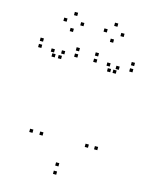

<svg xmlns="http://www.w3.org/2000/svg" viewBox="-138 -1028 897 1138"><g transform="rotate(15 310.0 -459.5)"><path d="M517.5 -182V-202H497.5V-182ZM517.5 -675V-695H497.5V-675ZM506 -648V-668H486V-648ZM599.5 -681.5V-701.5H579.5V-681.5ZM599.5 -720V-740H579.5V-720ZM378.5 -720V-740H358.5V-720ZM378.5 -681.5V-701.5H358.5V-681.5ZM472 -648V-668H452V-648ZM460.5 -680V-700H440.5V-680ZM460.5 -181.5V-201.5H440.5V-181.5ZM320 -29.5V-49.5H300V-29.5ZM182 -181.5V-201.5H162V-181.5ZM182 -680V-700H162V-680ZM170.5 -648V-668H150.5V-648ZM261.5 -681.5V-701.5H241.5V-681.5ZM261.5 -720V-740H241.5V-720ZM40.5 -720V-740H20.5V-720ZM40.5 -681.5V-701.5H20.5V-681.5ZM131.5 -648V-668H111.5V-648ZM120 -675V-695H100V-675ZM120 -182V-202H100V-182ZM320 21.5V1.5H300V21.5ZM248.5 -870.5V-890.5H228.5V-870.5ZM197 -919.5V-939.5H177V-919.5ZM145 -870.5V-890.5H125V-870.5ZM197 -821.5V-841.5H177V-821.5ZM495 -870.5V-890.5H475V-870.5ZM443.5 -919.5V-939.5H423.5V-919.5ZM391.5 -870.5V-890.5H371.5V-870.5ZM443.5 -821.5V-841.5H423.5V-821.5Z"/></g></svg>

Font: Monaspace Xenon Dots Var
Style: Regular
Weight: 400
Designer: Riley Cran and the Lettermatic Team
Version: Version 1.100 (Monaspace Xenon Dots)